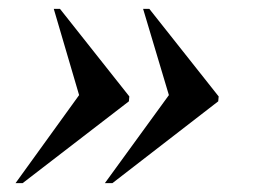

<svg xmlns="http://www.w3.org/2000/svg" viewBox="-20 -486 570 432"><path d="M216 -74H233L471 -258L472 -269L316 -466H302L360 -272ZM15 -74H31L270 -258L271 -269L115 -466H101L158 -272Z"/></svg>

Font: Noto Serif Display SemiBold
Style: Italic
Weight: 600
Italic angle: -12°
Designer: Monotype Design Team
Foundry: Monotype Imaging Inc.
Version: Version 2.009